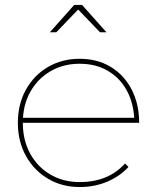

<svg xmlns="http://www.w3.org/2000/svg" viewBox="-20 -754 629 774"><path d="M521 -279Q517 -344 489 -393Q461 -442 413 -469.5Q365 -497 301 -497Q235 -497 183 -466.5Q131 -436 101.5 -382.5Q72 -329 72 -259Q72 -189 101.5 -135Q131 -81 183 -50.5Q235 -20 301 -20Q417 -20 484 -95L498 -81Q463 -43 412 -21.5Q361 0 301 0Q230 0 173.5 -33.5Q117 -67 84.5 -125.5Q52 -184 52 -259Q52 -334 84.5 -392.5Q117 -451 173.5 -484Q230 -517 301 -517Q373 -517 427 -484Q481 -451 511 -392.5Q541 -334 541 -259H64V-279ZM279 -734H311L409 -624H383L289 -722H301L207 -624H181Z"/></svg>

Font: Alexandria Thin
Style: Regular
Weight: 250
Designer: Mohamed Gaber
Foundry: Kief Type Foundry
Version: Version 5.100